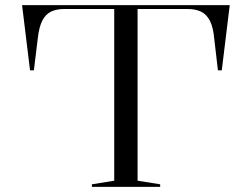

<svg xmlns="http://www.w3.org/2000/svg" viewBox="-20 -728 981 748"><path d="M338 0V-10L425 -24V-693H231Q201 -693 179.5 -683Q158 -673 145 -648Q132 -623 127 -577L112 -454H97L66 -708H875L844 -454H829L815 -574Q811 -621 798 -646.5Q785 -672 763.5 -682.5Q742 -693 710 -693H516V-24L604 -10V0Z"/></svg>

Font: Kalnia SemiExpanded Light
Style: Regular
Weight: 300
Width: 6
Designer: Frida Medrano
Foundry: Frida Medrano
Version: Version 1.105